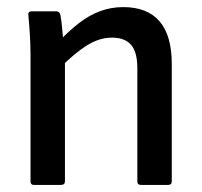

<svg xmlns="http://www.w3.org/2000/svg" viewBox="-20 -521 570 541"><path d="M377 0Q367 0 367 -10V-329Q367 -374 349.5 -394.5Q332 -415 295 -415Q261 -415 226.5 -394Q192 -373 148 -329L143 -401Q173 -433 202 -455.5Q231 -478 262 -489.5Q293 -501 327 -501Q395 -501 429.5 -461Q464 -421 464 -341V-10Q464 0 454 0ZM75 0Q66 0 66 -10V-366Q66 -395 64 -426Q62 -457 60 -477Q58 -489 69 -489H139Q147 -489 150 -480Q153 -465 155.5 -437.5Q158 -410 159 -390L163 -360V-10Q163 0 152 0Z"/></svg>

Font: Sofia Sans Semi Condensed SemiBold
Style: Regular
Weight: 600
Designer: Botio Nikoltchev, Ani Petrova
Foundry: lettersoup
Version: Version 4.100